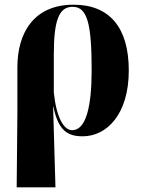

<svg xmlns="http://www.w3.org/2000/svg" viewBox="-20 -569 599 817"><path d="M51 228H216L206 -116H207C228 -11 270 11 332 11C433 11 528 -81 528 -269C528 -452 446 -549 293 -549C123 -549 54 -428 54 -283V-89ZM287 -15C251 -15 220 -70 209 -175V-337C209 -483 231 -540 289 -540C351 -540 370 -470 370 -271C370 -115 346 -15 287 -15Z"/></svg>

Font: Noto Serif Display Condensed ExtraBold
Style: Regular
Weight: 800
Width: 3
Designer: Monotype Design Team
Foundry: Monotype Imaging Inc.
Version: Version 2.009